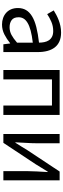

<svg xmlns="http://www.w3.org/2000/svg" viewBox="602 -1198 610 1853"><g transform="rotate(90 906.5 -272.0)"><path d="M217 13Q183 13 154 2.5Q125 -8 103.5 -27.5Q82 -47 70 -75.5Q58 -104 58 -141Q58 -185 77.5 -218.5Q97 -252 138 -277Q179 -302 242 -318Q305 -334 392 -344Q392 -370 387 -395Q382 -420 369.5 -439Q357 -458 335 -469.5Q313 -481 280 -481Q232 -481 190.5 -463Q149 -445 117 -423L81 -486Q100 -498 123.5 -510.5Q147 -523 174 -533.5Q201 -544 231.5 -550.5Q262 -557 295 -557Q344 -557 380 -541Q416 -525 438.5 -495.5Q461 -466 472 -425Q483 -384 483 -334V0H408L400 -65H397Q358 -33 313 -10Q268 13 217 13ZM243 -60Q283 -60 317.5 -78.5Q352 -97 392 -132V-284Q323 -276 276.5 -263.5Q230 -251 201 -233.5Q172 -216 159.5 -194.5Q147 -173 147 -147Q147 -100 174.5 -80Q202 -60 243 -60Z M656 -543H1090V0H999V-469H747V0H656Z M1274 -543H1363V-316Q1363 -273 1359.5 -221Q1356 -169 1354 -116H1358Q1374 -141 1394.5 -174Q1415 -207 1430 -232L1636 -543H1721V0H1632V-227Q1632 -270 1635 -322Q1638 -374 1641 -428H1637Q1621 -402 1600.5 -369Q1580 -336 1565 -311L1359 0H1274Z"/></g></svg>

Font: SpoqaHanSans-Regular
Style: Regular
Weight: 400
Designer: [Spoqa Han Sans] Dong-huui Kim \uAE40 \uB3D9 \uD718  Younghwa Kang \uAC15 \uC601 \uD654  [Noto Sans] Ryoko NISHIZUKA \u8
Foundry: Spoqa (http://www.spoqa-han-sans.com)
Version: Version 2.000